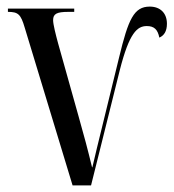

<svg xmlns="http://www.w3.org/2000/svg" viewBox="-20 -562 526 582"><path d="M55 -478 200 0H256L343 -349C372 -463 396 -483 425 -483C447 -483 458 -473 463 -448C477 -454 486 -467 486 -490C486 -523 465 -542 434 -542C386 -542 369 -504 341 -388C293 -190 279 -137 260 -55H259C247 -105 234 -154 218 -210L156 -431C149 -457 141 -488 141 -501C141 -520 152 -526 187 -526H205V-536H4V-526C35 -526 43 -519 55 -478Z"/></svg>

Font: Noto Serif Display ExtraCondensed
Style: Regular
Weight: 400
Width: 2
Designer: Monotype Design Team
Foundry: Monotype Imaging Inc.
Version: Version 2.009